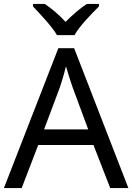

<svg xmlns="http://www.w3.org/2000/svg" viewBox="-20 -964 679 984"><path d="M272 -784H362C386 -829 449 -893 487 -931V-944H425C390 -921 352 -888 316 -852C283 -888 244 -921 209 -944H149V-931C185 -893 246 -829 272 -784ZM545 0H638L360 -717H279L0 0H91L176 -221H459ZM352 -517 432 -301H206L287 -517C295 -540 308 -583 318 -624C325 -599 346 -533 352 -517Z"/></svg>

Font: Noto Sans Runic
Style: Regular
Weight: 400
Designer: Monotype Design Team
Foundry: Monotype Imaging Inc.
Version: Version 2.002